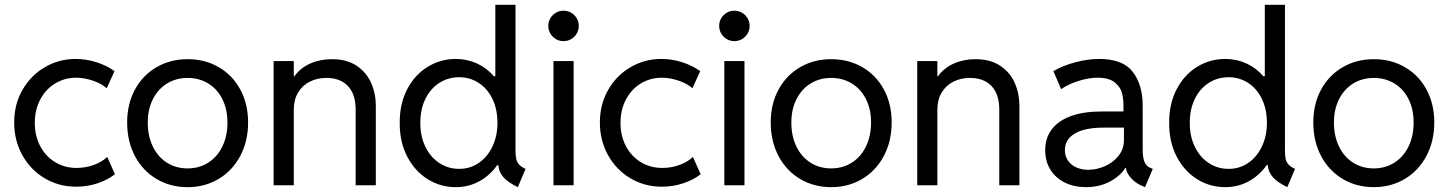

<svg xmlns="http://www.w3.org/2000/svg" viewBox="-20 -772 6035 800"><path d="M39.1 -261.7Q39.1 -337.9 74 -398.2Q108.9 -458.5 167.5 -492.4Q226.1 -526.4 294.9 -526.4Q339.4 -526.4 382.1 -512.7Q424.8 -499 457 -475.6L424.8 -404.3Q403.3 -423.8 366.9 -436Q330.6 -448.2 296.9 -448.2Q250 -448.2 210.7 -424.8Q171.4 -401.4 148.2 -358.4Q125 -315.4 125 -259.8Q125 -206.5 147.2 -163.8Q169.4 -121.1 209.2 -96.7Q249 -72.3 298.8 -72.3Q337.4 -72.3 371.6 -85Q405.8 -97.7 426.8 -118.2L459 -45.9Q428.7 -22.5 386.5 -8.3Q344.2 5.9 296.9 5.9Q225.1 5.9 166 -29.3Q106.9 -64.5 73 -125.7Q39.1 -187 39.1 -261.7Z M509.8 -261.7Q509.8 -338.9 542.2 -398.7Q574.7 -458.5 632.1 -491.9Q689.5 -525.4 761.7 -525.4Q834.5 -525.4 891.8 -491.9Q949.2 -458.5 981.4 -398.7Q1013.7 -338.9 1013.7 -261.7Q1013.7 -183.6 981 -122.1Q948.2 -60.5 890.9 -26.4Q833.5 7.8 761.7 7.8Q689.5 7.8 632.1 -26.4Q574.7 -60.5 542.2 -121.8Q509.8 -183.1 509.8 -261.7ZM927.7 -261.7Q927.7 -316.9 906.5 -359.1Q885.3 -401.4 847.4 -424.3Q809.6 -447.3 761.7 -447.3Q713.9 -447.3 676.3 -424.3Q638.7 -401.4 617.2 -359.1Q595.7 -316.9 595.7 -261.7Q595.7 -205.1 616.7 -161.6Q637.7 -118.2 675.5 -94.2Q713.4 -70.3 761.7 -70.3Q809.6 -70.3 847.4 -94.2Q885.3 -118.2 906.5 -161.6Q927.7 -205.1 927.7 -261.7Z M1120.1 -517.6H1204.1V-454.1H1206.5Q1231.4 -488.8 1272.2 -507.1Q1313 -525.4 1363.3 -525.4Q1425.3 -525.4 1466.3 -497.8Q1507.3 -470.2 1526.6 -426Q1545.9 -381.8 1545.9 -332V0H1461.9V-314.5Q1461.9 -379.4 1429.9 -413.3Q1397.9 -447.3 1339.8 -447.3Q1301.3 -447.3 1270.5 -431.6Q1239.7 -416 1221.9 -386.2Q1204.1 -356.4 1204.1 -314.5V0H1120.1Z M2056.2 -84H2051.8Q2021 -40.5 1976.6 -16.4Q1932.1 7.8 1878.9 7.8Q1815.4 7.8 1762 -25.4Q1708.5 -58.6 1676.8 -119.6Q1645 -180.7 1645.5 -259.8Q1645 -339.4 1676.5 -399.9Q1708 -460.4 1761.7 -493.4Q1815.4 -526.4 1878.9 -526.4Q1926.3 -526.4 1967.3 -507.6Q2008.3 -488.8 2038.1 -454.1H2043.9V-752H2127.9V-143.6Q2127.9 -121.1 2131.3 -107.9Q2134.8 -94.7 2143.8 -85.4Q2152.8 -76.2 2169.9 -68.4L2137.7 7.8Q2097.2 -11.7 2078.1 -33Q2059.1 -54.2 2056.2 -84ZM2052.7 -259.8Q2052.7 -317.4 2031.5 -360.6Q2010.3 -403.8 1973.9 -427Q1937.5 -450.2 1893.6 -450.2Q1846.7 -450.2 1809.6 -426Q1772.5 -401.9 1751.7 -358.4Q1731 -314.9 1731.4 -259.8Q1731 -205.6 1751.7 -161.9Q1772.5 -118.2 1809.6 -93.3Q1846.7 -68.4 1893.6 -68.4Q1939 -68.4 1975.1 -93.3Q2011.2 -118.2 2032 -161.9Q2052.7 -205.6 2052.7 -259.8Z M2286.1 -517.6H2370.1V0H2286.1ZM2264.6 -664.1Q2264.6 -681.6 2273.2 -696Q2281.7 -710.4 2296.1 -719Q2310.5 -727.5 2328.1 -727.5Q2345.2 -727.5 2359.9 -719Q2374.5 -710.4 2383.1 -695.8Q2391.6 -681.2 2391.6 -664.1Q2391.6 -647 2383.1 -632.3Q2374.5 -617.7 2359.9 -609.1Q2345.2 -600.6 2328.1 -600.6Q2310.5 -600.6 2296.1 -609.1Q2281.7 -617.7 2273.2 -632.1Q2264.6 -646.5 2264.6 -664.1Z M2479.5 -261.7Q2479.5 -337.9 2514.4 -398.2Q2549.3 -458.5 2607.9 -492.4Q2666.5 -526.4 2735.4 -526.4Q2779.8 -526.4 2822.5 -512.7Q2865.2 -499 2897.5 -475.6L2865.2 -404.3Q2843.8 -423.8 2807.4 -436Q2771 -448.2 2737.3 -448.2Q2690.4 -448.2 2651.1 -424.8Q2611.8 -401.4 2588.6 -358.4Q2565.4 -315.4 2565.4 -259.8Q2565.4 -206.5 2587.6 -163.8Q2609.9 -121.1 2649.7 -96.7Q2689.5 -72.3 2739.3 -72.3Q2777.8 -72.3 2812 -85Q2846.2 -97.7 2867.2 -118.2L2899.4 -45.9Q2869.1 -22.5 2826.9 -8.3Q2784.7 5.9 2737.3 5.9Q2665.5 5.9 2606.4 -29.3Q2547.4 -64.5 2513.4 -125.7Q2479.5 -187 2479.5 -261.7Z M2998 -517.6H3082V0H2998ZM2976.6 -664.1Q2976.6 -681.6 2985.1 -696Q2993.7 -710.4 3008.1 -719Q3022.5 -727.5 3040 -727.5Q3057.1 -727.5 3071.8 -719Q3086.4 -710.4 3095 -695.8Q3103.5 -681.2 3103.5 -664.1Q3103.5 -647 3095 -632.3Q3086.4 -617.7 3071.8 -609.1Q3057.1 -600.6 3040 -600.6Q3022.5 -600.6 3008.1 -609.1Q2993.7 -617.7 2985.1 -632.1Q2976.6 -646.5 2976.6 -664.1Z M3191.4 -261.7Q3191.4 -338.9 3223.9 -398.7Q3256.3 -458.5 3313.7 -491.9Q3371.1 -525.4 3443.4 -525.4Q3516.1 -525.4 3573.5 -491.9Q3630.9 -458.5 3663.1 -398.7Q3695.3 -338.9 3695.3 -261.7Q3695.3 -183.6 3662.6 -122.1Q3629.9 -60.5 3572.5 -26.4Q3515.1 7.8 3443.4 7.8Q3371.1 7.8 3313.7 -26.4Q3256.3 -60.5 3223.9 -121.8Q3191.4 -183.1 3191.4 -261.7ZM3609.4 -261.7Q3609.4 -316.9 3588.1 -359.1Q3566.9 -401.4 3529.1 -424.3Q3491.2 -447.3 3443.4 -447.3Q3395.5 -447.3 3357.9 -424.3Q3320.3 -401.4 3298.8 -359.1Q3277.3 -316.9 3277.3 -261.7Q3277.3 -205.1 3298.3 -161.6Q3319.3 -118.2 3357.2 -94.2Q3395 -70.3 3443.4 -70.3Q3491.2 -70.3 3529.1 -94.2Q3566.9 -118.2 3588.1 -161.6Q3609.4 -205.1 3609.4 -261.7Z M3801.8 -517.6H3885.7V-454.1H3888.2Q3913.1 -488.8 3953.9 -507.1Q3994.6 -525.4 4044.9 -525.4Q4106.9 -525.4 4147.9 -497.8Q4189 -470.2 4208.3 -426Q4227.5 -381.8 4227.5 -332V0H4143.6V-314.5Q4143.6 -379.4 4111.6 -413.3Q4079.6 -447.3 4021.5 -447.3Q3982.9 -447.3 3952.1 -431.6Q3921.4 -416 3903.6 -386.2Q3885.7 -356.4 3885.7 -314.5V0H3801.8Z M4335 -146.5Q4335 -197.3 4362.8 -233.6Q4390.6 -270 4443.6 -288.8Q4496.6 -307.6 4571.3 -307.6H4661.1V-330.1Q4661.1 -358.4 4655.5 -382.8Q4649.9 -407.2 4626 -427.7Q4602.1 -448.2 4552.7 -448.2Q4516.6 -448.2 4473.9 -434.8Q4431.2 -421.4 4401.4 -400.4L4369.1 -475.6Q4408.2 -498.5 4460.2 -512.5Q4512.2 -526.4 4560.5 -526.4Q4658.2 -526.4 4699.7 -472.7Q4741.2 -418.9 4741.2 -332V-150.4Q4741.2 -116.2 4748.5 -97.9Q4755.9 -79.6 4773.4 -72.3L4783.2 -68.4L4751 7.8L4737.3 2Q4711.4 -9.3 4692.6 -30Q4673.8 -50.8 4671.4 -72.3H4668.9Q4646 -36.6 4602.5 -14.4Q4559.1 7.8 4504.9 7.8Q4456.5 7.8 4418 -10.7Q4379.4 -29.3 4357.2 -64.2Q4335 -99.1 4335 -146.5ZM4514.6 -64.5Q4548.3 -64.5 4583 -79.3Q4617.7 -94.2 4640.4 -122.6Q4663.1 -150.9 4663.1 -188.5V-240.2H4577.1Q4500.5 -240.2 4458.7 -215.8Q4417 -191.4 4417 -146.5Q4417 -121.6 4429.9 -102.8Q4442.9 -84 4465.1 -74.2Q4487.3 -64.5 4514.6 -64.5Z M5262.2 -84H5257.8Q5227.1 -40.5 5182.6 -16.4Q5138.2 7.8 5085 7.8Q5021.5 7.8 4968 -25.4Q4914.6 -58.6 4882.8 -119.6Q4851.1 -180.7 4851.6 -259.8Q4851.1 -339.4 4882.6 -399.9Q4914.1 -460.4 4967.8 -493.4Q5021.5 -526.4 5085 -526.4Q5132.3 -526.4 5173.3 -507.6Q5214.4 -488.8 5244.1 -454.1H5250V-752H5334V-143.6Q5334 -121.1 5337.4 -107.9Q5340.8 -94.7 5349.9 -85.4Q5358.9 -76.2 5376 -68.4L5343.8 7.8Q5303.2 -11.7 5284.2 -33Q5265.1 -54.2 5262.2 -84ZM5258.8 -259.8Q5258.8 -317.4 5237.5 -360.6Q5216.3 -403.8 5179.9 -427Q5143.6 -450.2 5099.6 -450.2Q5052.7 -450.2 5015.6 -426Q4978.5 -401.9 4957.8 -358.4Q4937 -314.9 4937.5 -259.8Q4937 -205.6 4957.8 -161.9Q4978.5 -118.2 5015.6 -93.3Q5052.7 -68.4 5099.6 -68.4Q5145 -68.4 5181.2 -93.3Q5217.3 -118.2 5238 -161.9Q5258.8 -205.6 5258.8 -259.8Z M5452.1 -261.7Q5452.1 -338.9 5484.6 -398.7Q5517.1 -458.5 5574.5 -491.9Q5631.8 -525.4 5704.1 -525.4Q5776.9 -525.4 5834.2 -491.9Q5891.6 -458.5 5923.8 -398.7Q5956.1 -338.9 5956.1 -261.7Q5956.1 -183.6 5923.3 -122.1Q5890.6 -60.5 5833.3 -26.4Q5775.9 7.8 5704.1 7.8Q5631.8 7.8 5574.5 -26.4Q5517.1 -60.5 5484.6 -121.8Q5452.1 -183.1 5452.1 -261.7ZM5870.1 -261.7Q5870.1 -316.9 5848.9 -359.1Q5827.6 -401.4 5789.8 -424.3Q5752 -447.3 5704.1 -447.3Q5656.2 -447.3 5618.7 -424.3Q5581.1 -401.4 5559.6 -359.1Q5538.1 -316.9 5538.1 -261.7Q5538.1 -205.1 5559.1 -161.6Q5580.1 -118.2 5617.9 -94.2Q5655.8 -70.3 5704.1 -70.3Q5752 -70.3 5789.8 -94.2Q5827.6 -118.2 5848.9 -161.6Q5870.1 -205.1 5870.1 -261.7Z"/></svg>

Font: Reddit Sans A
Style: Regular
Weight: 400
Designer: Stephen Hutchings
Foundry: Reddit
Version: Version 1.013